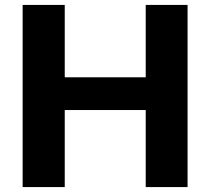

<svg xmlns="http://www.w3.org/2000/svg" viewBox="-20 -760 854 780"><path d="M72 -740H243V-446H572V-740H742V0H572V-313H243V0H72Z"/></svg>

Font: Encode Sans Normal
Style: Bold
Weight: 700
Designer: Pablo Impallari, Andres Torresi
Foundry: Pablo Impallari, Andres Torresi
Version: Version 1.000; ttfautohint (v1.00) -l 8 -r 50 -G 200 -x 14 -